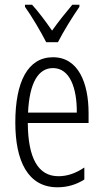

<svg xmlns="http://www.w3.org/2000/svg" viewBox="-20 -785 439 815"><path d="M176 -606H226C250 -653 288 -714 317 -756V-765H287C253 -724 231 -697 201 -655C174 -694 142 -737 116 -765H86V-756C114 -717 152 -653 176 -606ZM205 -542C98 -542 45 -438 45 -265C45 -102 98 10 224 10C267 10 305 -2 338 -23V-74C301 -49 265 -37 228 -37C141 -37 99 -115 98 -263H356V-305C356 -432 313 -542 205 -542ZM205 -496C277 -496 307 -410 306 -307H99C105 -435 143 -496 205 -496Z"/></svg>

Font: Noto Sans Lao Looped ExtraCondensed Light
Style: Regular
Weight: 300
Width: 2
Designer: Mark Frömberg, Ben Mitchell
Foundry: The Fontpad Ltd
Version: Version 1.002